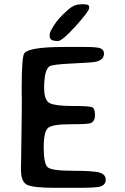

<svg xmlns="http://www.w3.org/2000/svg" viewBox="-20 -920 589 907"><path d="M384.8 -898.9Q401.4 -898.9 401.4 -885.7L400.9 -883.3V-881.3Q400.9 -867.2 337.4 -796.6Q273.9 -726.1 253.4 -726.1H251.5L249 -726.6Q214.8 -726.6 214.8 -748.5V-758.3Q214.8 -768.6 235.8 -801.8Q256.8 -835 303.2 -875.5Q330.1 -898.9 356 -898.9L362.3 -899.9H377Q381.8 -898.9 384.8 -898.9ZM82.5 -507.8Q82.5 -653.8 95.2 -668.9Q119.1 -698.2 284.2 -698.2H381.3Q440.9 -698.2 456.1 -691.2Q471.2 -684.1 471.2 -666.5Q471.2 -636.7 431.2 -627.9Q416.5 -624.5 321.3 -620.1Q226.1 -615.7 213.4 -606.4Q188.5 -588.4 188.5 -504.4Q188.5 -445.3 215.6 -432.4Q242.7 -419.4 322.5 -419.4Q402.3 -419.4 415.5 -413.3Q428.7 -407.2 428.7 -376.5Q428.7 -345.7 406.7 -337.9Q393.1 -333 310.8 -333Q228.5 -333 207.5 -316.2Q186.5 -299.3 186.5 -222.9Q186.5 -146.5 205.3 -129.9Q224.1 -113.3 323.5 -113.3Q422.9 -113.3 451.2 -104.5Q479.5 -95.7 479.5 -70.8Q479.5 -45.9 451.2 -38.1Q432.1 -32.7 340.8 -32.7H242.2Q138.2 -32.7 108.6 -46.6Q79.1 -60.5 79.1 -118.2V-133.3L79.6 -149.4L82 -328.1L83 -410.2Q83 -434.6 83 -459L82.5 -475.1Z"/></svg>

Font: Averia Sans Libre
Style: Regular
Weight: 400
Version: Version 1.002